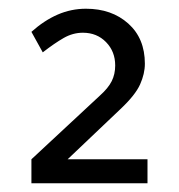

<svg xmlns="http://www.w3.org/2000/svg" viewBox="-20 -828 410 440"><path d="M52 -408V-463L209 -609Q228 -626 236 -642Q244 -658 244 -678Q244 -710 223 -731.5Q202 -753 170 -753Q147 -753 126 -741Q105 -729 78 -708L52 -755Q81 -781 112 -794.5Q143 -808 177 -808Q236 -808 274 -774Q312 -740 312 -682Q312 -659 301 -634.5Q290 -610 256 -578L135 -463H318V-408Z"/></svg>

Font: Gantari
Style: Regular
Weight: 400
Designer: Anugrah Pasau
Foundry: Lafontype
Version: Version 1.000; ttfautohint (v1.8.3)